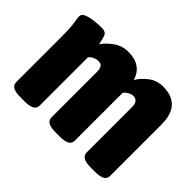

<svg xmlns="http://www.w3.org/2000/svg" viewBox="-111 -736 943 943"><g transform="rotate(45 360.0 -264.5)"><path d="M104 2Q67 2 51 -7.5Q35 -17 35 -36V-349Q35 -396 32.5 -421Q30 -446 27.5 -459Q25 -472 25 -483Q25 -500 46 -508Q67 -516 95 -519Q123 -522 142 -522Q169 -522 176.5 -508.5Q184 -495 191 -455Q210 -483 243.5 -507Q277 -531 320 -531Q412 -531 436 -452Q454 -482 486 -506.5Q518 -531 561 -531Q687 -531 687 -392V-36Q687 -17 671 -7.5Q655 2 618 2H594Q557 2 540.5 -7.5Q524 -17 524 -36V-351Q524 -395 490 -395Q466 -395 442 -370V-36Q442 -17 426 -7.5Q410 2 373 2H349Q312 2 296 -7.5Q280 -17 280 -36V-351Q280 -374 272.5 -384.5Q265 -395 247 -395Q234 -395 220 -388.5Q206 -382 198 -371V-36Q198 -17 181.5 -7.5Q165 2 128 2Z"/></g></svg>

Font: Asap Condensed ExtraBold
Style: Regular
Weight: 800
Width: 3
Designer: Pablo Cosgaya
Foundry: Omnibus-Type
Version: Version 3.001; ttfautohint (v1.8.4.7-5d5b)